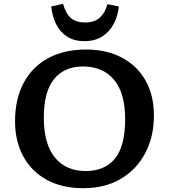

<svg xmlns="http://www.w3.org/2000/svg" viewBox="-20 -974 886 1008"><path d="M417 14Q305 14 224.5 -30.5Q144 -75 101.5 -154.5Q59 -234 59 -337Q59 -455 104.5 -539.5Q150 -624 233.5 -669Q317 -714 432 -714Q539 -714 619 -672Q699 -630 743.5 -552.5Q788 -475 788 -367Q788 -257 743 -171Q698 -85 615 -35.5Q532 14 417 14ZM430 -76Q530 -76 583.5 -141.5Q637 -207 637 -349Q637 -486 578.5 -555.5Q520 -625 416 -625Q317 -625 263.5 -558.5Q210 -492 210 -356Q210 -219 268 -147.5Q326 -76 430 -76ZM424 -758Q369 -758 332 -782Q295 -806 274.5 -847.5Q254 -889 249 -940L311 -954Q325 -903 352 -879.5Q379 -856 428 -856Q476 -856 504 -881.5Q532 -907 544 -952L604 -940Q599 -891 577.5 -849.5Q556 -808 517.5 -783Q479 -758 424 -758Z"/></svg>

Font: Literata 7pt SemiBold
Style: Regular
Weight: 600
Designer: Latin by Veronika Burian and Jose Scaglione. Greek by Irene Vlachou. Cyrillic by Vera Evstafieva.
Foundry: TypeTogether
Version: Version 3.002